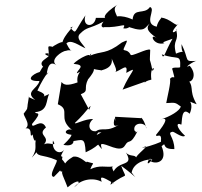

<svg xmlns="http://www.w3.org/2000/svg" viewBox="-20 -774 869 827"><path d="M417 -204C396 -193 386 -183 414 -216C368 -191 349 -235 381 -261C348 -264 298 -234 303 -245C359 -297 382 -343 364 -301L328 -368C366 -383 338 -391 359 -431C348 -422 421 -494 360 -485C389 -470 436 -472 412 -470C464 -481 471 -508 453 -548C463 -503 494 -468 473 -463C504 -471 532 -507 524 -460C581 -492 541 -466 508 -388L604 -422C609 -408 588 -421 632 -431C624 -491 654 -487 637 -468C623 -541 625 -488 627 -559C619 -570 539 -524 542 -540C527 -566 506 -550 514 -567C531 -604 533 -604 505 -591C435 -537 419 -557 365 -533C381 -558 369 -529 360 -514C397 -565 312 -519 297 -499C355 -494 312 -474 311 -458C343 -473 307 -463 314 -419C269 -403 255 -408 245 -421L229 -325C289 -300 223 -265 293 -212C277 -228 235 -197 293 -193C275 -193 310 -204 253 -150C320 -136 291 -199 286 -165C337 -171 345 -186 349 -118C394 -139 396 -148 403 -151C431 -114 411 -143 416 -153C435 -160 498 -112 518 -147C538 -181 538 -141 572 -208C506 -166 586 -198 559 -212C551 -251 613 -248 610 -220C605 -251 585 -274 588 -265L476 -271C474 -262 481 -240 473 -265C474 -260 453 -203 512 -251C435 -191 423 -236 386 -203ZM163 -356C156 -353 197 -363 141 -384C177 -461 201 -476 181 -452C181 -435 180 -526 223 -493C191 -516 248 -555 264 -555C299 -567 294 -530 266 -587C285 -607 323 -576 348 -566C334 -588 306 -609 324 -628C357 -661 359 -646 426 -681C401 -649 442 -656 424 -657C502 -654 526 -680 511 -652C532 -648 536 -661 540 -656C608 -633 604 -658 626 -673C600 -648 631 -628 659 -607C619 -639 639 -574 688 -588C682 -593 672 -589 723 -607C690 -550 685 -513 677 -540C745 -514 759 -545 756 -485C753 -479 714 -489 723 -473C738 -417 729 -456 712 -434C718 -424 700 -354 696 -330C736 -332 733 -334 759 -315C753 -296 715 -273 669 -258C703 -271 702 -254 652 -193C652 -178 679 -210 673 -163C644 -150 601 -138 591 -137C645 -163 556 -100 567 -93C565 -110 537 -97 522 -118C560 -54 492 -85 468 -33C475 -33 457 -51 466 -57C435 -52 410 -65 369 -45C381 -80 394 -65 353 -78C357 -64 327 -105 295 -99C243 -69 274 -58 247 -88C256 -116 226 -78 259 -134C246 -105 201 -116 208 -169C231 -131 181 -178 156 -140C215 -186 132 -187 178 -225C157 -270 117 -213 118 -240C171 -302 129 -279 132 -291C189 -296 177 -343 192 -369ZM103 -356C109 -375 93 -294 100 -324C94 -300 103 -312 84 -287C73 -282 117 -239 90 -221C128 -227 99 -168 125 -199C114 -213 128 -145 136 -176C126 -150 144 -134 117 -95C141 -120 147 -131 134 -135C135 -93 160 -112 222 -85C237 -85 183 -15 212 -12C269 -68 208 -19 273 -41C232 -39 247 -32 271 33C313 -4 339 3 299 33C325 0 379 -12 418 9C411 -14 413 -19 471 17C453 12 463 -3 456 22C534 -41 526 9 502 -60C580 -2 570 2 547 -31C556 -77 614 -89 636 -87C595 -37 630 -120 631 -78C661 -65 702 -83 676 -144C702 -168 669 -130 731 -132C731 -184 697 -202 722 -206C727 -211 763 -178 777 -189C737 -226 738 -249 761 -237C765 -245 759 -319 797 -284C822 -342 771 -344 827 -325C788 -393 825 -397 778 -443C788 -395 841 -441 797 -491C765 -475 816 -514 829 -512C769 -508 798 -511 762 -584C760 -521 794 -567 738 -543C721 -608 754 -591 738 -648C752 -643 694 -611 748 -672C743 -652 713 -696 673 -698C686 -705 660 -687 655 -659C595 -672 654 -734 626 -744C601 -708 556 -744 551 -689C570 -681 506 -717 470 -699C509 -691 451 -729 486 -754C423 -714 417 -687 454 -697H393C387 -654 332 -655 348 -708C295 -630 311 -626 283 -654C316 -675 253 -625 248 -587C261 -606 199 -571 208 -572C177 -580 192 -571 190 -532C152 -547 197 -546 191 -541C199 -523 130 -512 173 -480C166 -500 156 -469 151 -464C118 -455 85 -423 150 -425C141 -390 85 -379 132 -343Z"/></svg>

Font: Asimov Aggro
Style: It
Weight: 500
Designer: Google
Version: Version 2.000980; 2014